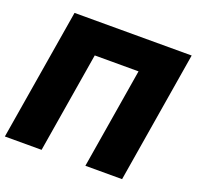

<svg xmlns="http://www.w3.org/2000/svg" viewBox="-130 -863 1023 998"><g transform="rotate(20 381.5 -364.0)"><path d="M765.1 -727.5 645 0H441.9L533.7 -555.7H291.5L199.7 0H-3.4L117.2 -727.5Z"/></g></svg>

Font: Inter Display Black
Style: Italic
Weight: 900
Italic angle: -9.39999°
Designer: Rasmus Andersson
Foundry: rsms
Version: Version 4.000;git-a52131595